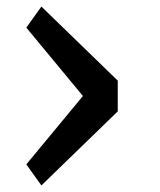

<svg xmlns="http://www.w3.org/2000/svg" viewBox="-20 -582 490 587"><path d="M340 -241.5 106.5 -15 60.5 -79.5 233.5 -288.5 60.5 -497.5 106.5 -562 340 -335.5Z"/></svg>

Font: League Mono Condensed Medium
Style: Regular
Weight: 500
Width: 1
Designer: Tyler Finck
Foundry: The League of Moveable Type / Tyler Finck
Version: Version 2.210